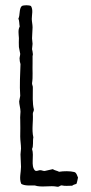

<svg xmlns="http://www.w3.org/2000/svg" viewBox="-20 -717 345 731"><path d="M271 -17C274 -24 275 -33 277 -41C273 -49 272 -59 263 -62C248 -66 222 -66 205 -63C198 -67 188 -68 181 -73C171 -70 160 -69 150 -66C143 -66 139 -69 134 -69C127 -70 120 -63 113 -68C96 -86 111 -123 102 -150C108 -160 104 -181 107 -194C100 -225 107 -252 105 -284C105 -290 109 -293 109 -300C103 -325 105 -353 105 -382C106 -389 102 -393 102 -400C106 -425 103 -451 104 -476V-503C104 -507 106 -509 105 -512C105 -518 103 -524 102 -530C102 -537 104 -543 104 -550C104 -557 102 -564 102 -571C102 -585 104 -599 104 -613C104 -624 101 -635 101 -645C101 -661 107 -679 98 -694C91 -698 70 -698 63 -694C52 -684 57 -659 50 -646C54 -638 53 -626 55 -616C48 -603 51 -588 52 -572C52 -561 51 -549 52 -538C53 -529 56 -521 57 -512C57 -504 53 -497 55 -489C55 -482 57 -479 58 -473C57 -437 54 -392 57 -352L53 -331C53 -319 58 -305 58 -292C58 -282 56 -272 57 -262C58 -240 57 -219 57 -197C57 -182 60 -167 60 -151C60 -144 58 -137 58 -129C58 -113 60 -98 60 -82C60 -60 52 -37 61 -17C74 -9 94 -11 112 -11C138 -2 172 -12 198 -6C207 -5 208 -12 216 -11C226 -8 242 -10 255 -10C259 -14 266 -15 271 -17Z"/></svg>

Font: FuturaRener
Style: Light
Weight: 300
Designer: BSozoo
Foundry: BSozoo
Version: Version 1.0